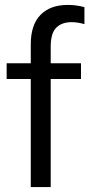

<svg xmlns="http://www.w3.org/2000/svg" viewBox="-20 -760 377 780"><path d="M186 -570V-503H309V-439H186V0H105V-439H7V-503H105V-580Q105 -659 144.5 -699.5Q184 -740 255 -740Q290 -740 323 -731V-662Q295 -670 271 -670Q231 -670 208.5 -647.5Q186 -625 186 -570Z"/></svg>

Font: Muli-Regular
Style: Regular
Weight: 400
Version: Version 2.000